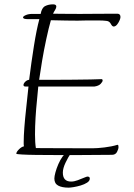

<svg xmlns="http://www.w3.org/2000/svg" viewBox="-20 -712 617 883"><path d="M356 1H227Q186 1 146 0.5Q106 0 80.5 -1.5Q55 -3 55 -5Q55 -13 67 -25Q79 -37 90 -39Q89 -43 89 -48Q89 -53 89 -59Q89 -85 92 -125.5Q95 -166 100.5 -215Q106 -264 111 -314H98Q88 -314 88 -321Q88 -328 96 -336Q104 -344 114 -345Q124 -425 136 -500.5Q148 -576 161 -624H108Q86 -624 86 -632Q86 -637 98.5 -642.5Q111 -648 128 -648H167Q172 -676 187.5 -684Q203 -692 224 -692Q239 -692 239 -682Q239 -675 233.5 -666.5Q228 -658 224 -649Q234 -649 259.5 -648.5Q285 -648 348 -648Q379 -648 421.5 -648.5Q464 -649 519 -649Q534 -649 534 -634Q534 -624 524 -607Q514 -590 503 -590Q496 -590 489.5 -602.5Q483 -615 469 -616Q456 -618 428.5 -618Q401 -618 384 -618Q371 -618 359.5 -617.5Q348 -617 337 -617Q311 -617 284.5 -617.5Q258 -618 214 -619Q204 -584 193 -533Q182 -482 173.5 -431.5Q165 -381 160 -345Q190 -345 232 -345Q274 -345 317.5 -345.5Q361 -346 396 -346.5Q431 -347 446 -348Q452 -348 452 -342Q452 -336 443 -326.5Q434 -317 414 -314H156Q154 -288 150 -250Q146 -212 143.5 -171Q141 -130 141 -93Q141 -75 142 -59Q143 -43 145 -31Q181 -31 243 -30.5Q305 -30 405 -30Q427 -30 460.5 -34Q494 -38 520 -46H521Q525 -46 525 -36Q525 -26 518 -13Q511 0 495 0Q462 0 427 0.5Q392 1 356 1ZM296 151Q265 151 247.5 141.5Q230 132 230 109Q230 99 235 80.5Q240 62 248.5 42.5Q257 23 267.5 8.5Q278 -6 290 -9Q293 -10 297 -10Q302 -10 305 -6Q294 10 281.5 36Q269 62 269 82Q269 123 307 123Q321 123 337 117Q353 111 366 105.5Q379 100 382 100Q393 100 393 109Q393 120 380.5 128Q368 136 351 141Q334 146 318.5 148.5Q303 151 296 151Z"/></svg>

Font: Bilbo
Style: Regular
Weight: 400
Designer: Robert E. Leuschke
Foundry: Robert E. Leuschke
Version: Version 1.100